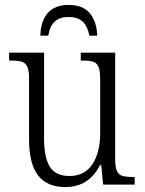

<svg xmlns="http://www.w3.org/2000/svg" viewBox="-20 -750 588 780"><path d="M98 -185V-434Q98 -465 90.5 -480Q83 -495 68 -499.5Q53 -504 23 -504H17V-536H159V-187Q159 -110 182.5 -72.5Q206 -35 262 -35Q324 -35 355.5 -83Q387 -131 387 -209V-425Q387 -461 380.5 -477.5Q374 -494 359 -499Q344 -504 313 -504H308V-536H448V-104Q448 -71 455 -55.5Q462 -40 477 -35.5Q492 -31 522 -31H527V0H399L391 -80H387Q363 -34 328 -12Q293 10 245 10Q172 10 135 -37Q98 -84 98 -185ZM259 -730Q316 -730 344.5 -696.5Q373 -663 375 -605H343Q335 -646 314.5 -663.5Q294 -681 259 -681Q224 -681 203.5 -663.5Q183 -646 176 -605H144Q145 -663 173.5 -696.5Q202 -730 259 -730Z"/></svg>

Font: Noto Serif NarrowLight
Style: Regular
Weight: 300
Width: 4
Designer: Monotype Design Team
Foundry: Monotype Imaging Inc.
Version: Version 1.001